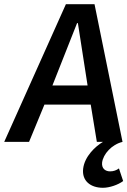

<svg xmlns="http://www.w3.org/2000/svg" viewBox="-22 -674 605 912"><path d="M227 -268 344 -564H348L394 -268ZM543 126C531 135 517 140 501 140C478 140 460 126 463 98C468 58 509 12 560 0L427 -654H291L-2 0H116L189 -177H409L438 0H467C431 21 380 69 373 127C366 186 409 218 467 218C498 218 539 204 563 186Z"/></svg>

Font: Falling Sky
Style: Obl
Weight: 400
Designer: Paul D. Hunt
Foundry: Adobe Systems Incorporated
Version: Version 1.02